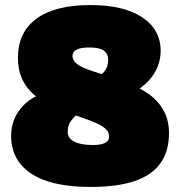

<svg xmlns="http://www.w3.org/2000/svg" viewBox="-20 -730 712 760"><path d="M361 -419Q378 -431 388.5 -442Q399 -453 403.5 -465.5Q408 -478 408 -495Q408 -517 391 -529.5Q374 -542 335 -542Q308 -542 293.5 -537.5Q279 -533 273 -525.5Q267 -518 267 -508Q267 -493 280 -481Q293 -469 315 -460Q337 -451 366 -442Q395 -433 426.5 -423Q458 -413 489.5 -400Q521 -387 550 -370Q579 -353 601 -329.5Q623 -306 636 -275Q649 -244 649 -203Q649 -132 615.5 -84.5Q582 -37 513.5 -13.5Q445 10 338 10Q184 10 104 -42.5Q24 -95 24 -193Q24 -229 38 -261.5Q52 -294 80 -320Q108 -346 150 -360L288 -281Q268 -262 258 -247Q248 -232 248 -208Q248 -183 273.5 -169.5Q299 -156 348 -156Q381 -156 396.5 -164.5Q412 -173 412 -189Q412 -206 400 -218Q388 -230 367 -240Q346 -250 318.5 -259.5Q291 -269 261.5 -279.5Q232 -290 202 -303Q172 -316 144.5 -333Q117 -350 96 -373.5Q75 -397 63 -428.5Q51 -460 51 -501Q51 -603 125 -656.5Q199 -710 337 -710Q470 -710 543 -661.5Q616 -613 616 -528Q616 -498 604.5 -467.5Q593 -437 568 -410Q543 -383 504 -362Z"/></svg>

Font: Georama ExtraCondensed Thin Black
Style: Regular
Weight: 900
Version: Version 1.001